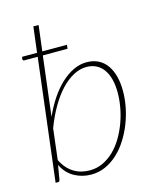

<svg xmlns="http://www.w3.org/2000/svg" viewBox="-110 -801 729 885"><g transform="rotate(-15 254.5 -358.5)"><path d="M47.5 -601H119L134 -723H159L144 -601H261.5L259.5 -582.5H141.5L107 -298.5Q127 -343.5 151.8 -380.5Q176.5 -417.5 205 -444Q233.5 -470.5 264.2 -485.2Q295 -500 327 -500Q359.5 -500 383.8 -487.5Q408 -475 424 -452.2Q440 -429.5 448 -398Q456 -366.5 456 -329Q456 -292 448.5 -253Q441 -214 426.5 -176.8Q412 -139.5 391 -106.2Q370 -73 343.2 -48Q316.5 -23 284.5 -8.5Q252.5 6 215.5 6Q173 6 136.2 -14.2Q99.5 -34.5 78.5 -76.5L67.5 -10.5Q66.5 -5.5 65 -2.8Q63.5 0 58 0H46.5L117 -582.5H55Q48 -582.5 46.5 -586.2Q45 -590 46 -594ZM321 -479Q290 -479 259 -462.5Q228 -446 199.5 -415.8Q171 -385.5 145.8 -342.2Q120.5 -299 100.5 -245.5L83 -98.5Q94.5 -75.5 109 -59.5Q123.5 -43.5 140.5 -33.5Q157.5 -23.5 176 -19Q194.5 -14.5 214 -14.5Q248 -14.5 277.2 -28.2Q306.5 -42 330.8 -65.8Q355 -89.5 373.5 -120.8Q392 -152 404.8 -186.8Q417.5 -221.5 424 -257.8Q430.5 -294 430.5 -327.5Q430.5 -362.5 423.5 -390.5Q416.5 -418.5 402.5 -438.2Q388.5 -458 368.2 -468.5Q348 -479 321 -479Z"/></g></svg>

Font: Lato Thin
Style: Italic
Weight: 200
Italic angle: -7°
Designer: Lukasz Dziedzic
Foundry: tyPoland Lukasz Dziedzic
Version: Version 2.007; 2014-02-27